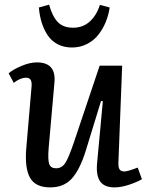

<svg xmlns="http://www.w3.org/2000/svg" viewBox="-20 -791 639 825"><path d="M190.9 -771Q205.1 -720.2 228.5 -696Q252 -671.9 293.9 -671.9Q336.4 -671.9 365.7 -698.5Q395 -725.1 409.2 -770L451.2 -758.8Q446.8 -727.1 434.8 -697.5Q422.9 -668 403.3 -642.6Q383.8 -617.2 354.2 -602.1Q324.7 -586.9 289.1 -586.9Q253.9 -586.9 227.1 -601.3Q200.2 -615.7 184.1 -640.6Q168 -665.5 158.9 -694.8Q149.9 -724.1 147 -758.8ZM17.1 -476.1Q36.6 -492.7 72.5 -507.8Q108.4 -522.9 138.2 -522.9Q222.2 -522.9 213.9 -436L189 -153.8Q185.1 -105 191.4 -86.4Q197.8 -67.9 221.2 -67.9Q246.1 -67.9 261 -91.3Q275.9 -114.7 298.8 -183.1L408.2 -508.8H504.9L488.8 -92.8Q487.8 -72.3 493.7 -63.2Q499.5 -54.2 515.1 -54.2Q527.3 -54.2 571.8 -70.8L589.8 -21Q569.3 -8.8 534.9 2.7Q500.5 14.2 472.2 14.2Q428.7 14.2 410.6 -11.2Q392.6 -36.6 397 -87.9L421.9 -356L414.1 -356.9L347.2 -139.2Q321.8 -59.6 287.6 -22.7Q253.4 14.2 195.8 14.2Q132.3 14.2 109.1 -27.1Q85.9 -68.4 92.8 -152.8L115.2 -414.1Q117.7 -436 112.5 -446.5Q107.4 -457 91.8 -457Q67.4 -457 39.1 -435.1Z"/></svg>

Font: Literata Book Medium
Style: Italic
Weight: 500
Italic angle: -3°
Designer: Latin by Veronika Burian and Jose Scaglione. Greek by Irene Vlachou. Cyrillic by Vera Evstafieva
Foundry: TypeTogether
Version: Version 1.003;PS 001.003;hotconv 1.0.88;makeotf.lib2.5.64775